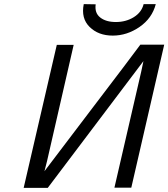

<svg xmlns="http://www.w3.org/2000/svg" viewBox="-20 -911 818 933"><path d="M387 -891 445 -890Q439 -848 467 -826Q495 -804 543 -804Q592 -804 630 -827.5Q668 -851 678 -891H737Q719 -822 658 -780Q597 -738 528 -738Q458 -738 415.5 -780Q373 -822 387 -891ZM95 2 256 -693H338L209 -130Q208 -127 206 -118L196 -79Q243 -142 429 -386Q615 -630 662 -694H778L618 1H536L666 -562Q667 -566 669 -576L677 -614L212 2Z"/></svg>

Font: Coval
Style: Light Italic
Weight: 300
Foundry: Context Ltd
Version: Version 001.000